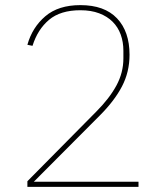

<svg xmlns="http://www.w3.org/2000/svg" viewBox="-20 -730 640 750"><path d="M521 0H87V-22L356 -294Q407 -345 434.5 -395.5Q462 -446 462 -502V-532Q462 -566 451.5 -595Q441 -624 420 -645Q399 -666 367.5 -678Q336 -690 294 -690Q216 -690 171.5 -652.5Q127 -615 107 -551L87 -555Q106 -623 157 -666.5Q208 -710 294 -710Q388 -710 437 -658.5Q486 -607 486 -516Q486 -449 456.5 -392.5Q427 -336 370 -279L112 -20H521Z"/></svg>

Font: IBM Plex Sans Hebrew Thin
Style: Regular
Weight: 100
Designer: Mike Abbink, Paul van der Laan, Pieter van Rosmalen, Yanek Iontef
Foundry: Bold Monday
Version: Version 1.2